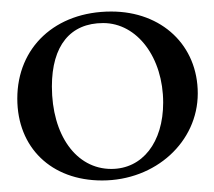

<svg xmlns="http://www.w3.org/2000/svg" viewBox="-20 -729 372 333"><path d="M173 -709C76 -709 10 -647 10 -558C10 -473 69 -416 157 -416C250 -416 323 -483 323 -567C323 -650 261 -709 173 -709ZM159 -689C218 -689 263 -629 263 -551C263 -482 227 -436 173 -436C112 -436 70 -495 70 -579C70 -650 102 -689 159 -689Z"/></svg>

Font: Asana Math
Style: Regular
Weight: 400
Version: Version 000.958